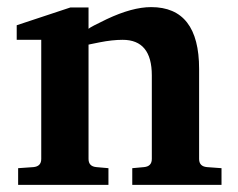

<svg xmlns="http://www.w3.org/2000/svg" viewBox="-20 -520 670 540"><path d="M603 0H352V-47L385 -50Q407 -52 407 -73V-308Q407 -408 325 -408Q296 -408 260.5 -401Q225 -394 228 -394Q228 -394 229 -395V-73Q229 -52 251 -50L285 -47V0H31V-47L74 -50Q96 -52 96 -73V-408H27V-449L178 -499H229V-439Q234 -444 280 -466Q352 -500 405 -500Q540 -500 540 -326V-73Q540 -52 562 -50L603 -47Z"/></svg>

Font: Apparatus SIL
Style: Bold
Weight: 700
Version: Version 1.0